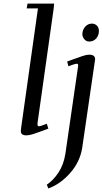

<svg xmlns="http://www.w3.org/2000/svg" viewBox="-20 -749 572 1072"><path d="M96.2 -17.1Q96.2 -22.5 98.1 -36.1L191.9 -702.1H128.9L133.8 -729H282.2L279.8 -702.1L189.9 -64.9Q187 -43.9 196.8 -43.9Q206.5 -43.9 241.2 -58.1L250 -30.8Q187 -7.3 164.3 -0.2Q141.6 6.8 127.9 6.8Q96.2 6.8 96.2 -17.1ZM241.2 282.2Q276.9 258.8 306.2 214.8Q335.4 170.9 345.2 108.9L415 -372.1Q417 -383.3 416 -388.2Q415 -393.1 410.2 -393.1Q397.5 -393.1 361.8 -378.9L355 -405.8Q418.9 -429.2 441.7 -436.5Q464.4 -443.8 478 -443.8Q511.2 -443.8 511.2 -418Q511.2 -416.5 508.8 -401.9L439 76.2Q426.8 154.3 372.1 216.6Q317.4 278.8 250 303.2ZM439.9 -558.1Q439.9 -581.5 455.3 -599.4Q470.7 -617.2 493.2 -617.2Q509.3 -617.2 520.8 -606.2Q532.2 -595.2 532.2 -576.2Q532.2 -551.3 517.1 -534.2Q502 -517.1 478 -517.1Q461.9 -517.1 450.9 -529.8Q439.9 -542.5 439.9 -558.1Z"/></svg>

Font: Dehuti Alt
Style: Bold-Italic
Weight: 700
Version: Version 1.2